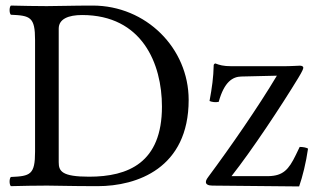

<svg xmlns="http://www.w3.org/2000/svg" viewBox="-20 -667 1147 690"><path d="M754 -439C751.6 -439 748 -435.4 748 -433C747 -388 742 -353 733 -304C741.8 -300.3 754.4 -298.4 766 -301C786 -374 817 -391.3 847 -392L975 -395C907 -281 807 -137 729 -32C720.4 -20.4 720 -17 720 -12C720 -5 728 0 743 0L1055 3C1067 -31 1080 -83 1087 -133C1080.5 -136.7 1069 -139 1057 -139L1043 -110C1017.5 -57.2 997.1 -35.2 945 -34H812C886 -128 990 -285 1052 -387C1067.3 -412.2 1070 -420 1070 -424C1070 -428 1065 -431 1058 -431C1053 -431 1025 -429 996 -429H813C780.9 -429 768.5 -433.6 754 -439ZM191 -84V-564C191 -599 226 -613 275 -613C491 -613 562 -438 562 -284C562 -82 441 -32 300 -32C202 -32 191 -52 191 -84ZM148 -645C112.3 -645 59 -646 19 -647C13 -641 13 -620 19 -614C89 -611 106 -606 106 -523V-122C106 -39 89 -34 19 -31C13 -25 13 -4 19 2C58 1 111.3 0 149 0C186 0 228 2 331 2C472 2 658 -62 658 -308C658 -494 505 -647 313 -647C242 -647 187 -645 148 -645Z"/></svg>

Font: Libertinus Serif
Style: Regular
Weight: 400
Designer: Philipp H. Poll
Foundry: Khaled Hosny
Version: Version 6.2